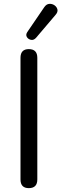

<svg xmlns="http://www.w3.org/2000/svg" viewBox="-20 -966 318 993"><path d="M129 7Q86 7 86 -38V-667Q86 -712 129 -712Q173 -712 173 -667V-38Q173 7 129 7ZM166 -770Q154 -757 140 -760Q126 -763 119 -774.5Q112 -786 121 -800L209 -929Q220 -945 235 -946Q250 -947 262 -938.5Q274 -930 277 -917Q280 -904 268 -890Z"/></svg>

Font: Chiron GoRound TC N
Style: Regular
Weight: 350
Designer: Ryoko NISHIZUKA 西塚涼子 (kana, bopomofo & ideographs); Paul D. Hunt (Latin, Greek & Cyrillic); Sandoll Communications 산돌커뮤니
Foundry: Adobe
Version: Version 1.000;hotconv 1.1.1;makeotfexe 2.6.0